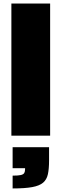

<svg xmlns="http://www.w3.org/2000/svg" viewBox="-20 -763 346 1080"><path d="M44 0V-743H262V0ZM51 297V225Q83 225 97.5 221.5Q112 218 116.5 210Q121 202 121 189V183H51V65H256V140Q256 186 249.5 216.5Q243 247 222.5 264.5Q202 282 161 289.5Q120 297 51 297Z"/></svg>

Font: Saira Thin Black
Style: Regular
Weight: 900
Version: Version 1.101